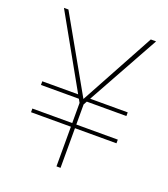

<svg xmlns="http://www.w3.org/2000/svg" viewBox="-130 -793 778 887"><g transform="rotate(20 259.5 -350.0)"><path d="M54 -195V-213H474V-195ZM249 -329H54V-347H233ZM269 -329 285 -347H474V-329ZM250 0V-312L32 -700H54L260 -336H261L459 -700H485L270 -312V0Z"/></g></svg>

Font: DM Sans 28pt Thin
Style: Regular
Weight: 250
Version: Version 4.004;gftools[0.9.30]